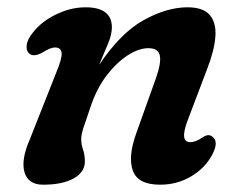

<svg xmlns="http://www.w3.org/2000/svg" viewBox="-20 -494 660 526"><path d="M62.5 -345.5Q53 -351.5 52.8 -365.2Q52.5 -379 63 -395Q86.5 -430.5 129 -452.2Q171.5 -474 214.5 -474Q286.5 -474 286.5 -419Q286.5 -399.5 276.2 -375Q266 -350.5 251.5 -316Q310 -403.5 373.5 -438.8Q437 -474 493.5 -474Q537 -474 555 -452.5Q573 -431 570 -393Q567 -355 547.5 -305L494 -164Q471.5 -104.5 501 -104.5Q515 -104.5 532.5 -116Q541 -122 548 -123.5Q555 -125 562 -119.5Q580.5 -105.5 561 -69.5Q541.5 -33 503.2 -10.5Q465 12 418.5 12Q358 12 344 -26.2Q330 -64.5 353.5 -129.5L407.5 -280.5Q422 -322 417.8 -342Q413.5 -362 386.5 -362Q360.5 -362 330 -342.5Q299.5 -323 272 -287Q244.5 -251 228 -201Q214 -160.5 208.2 -142.8Q202.5 -125 202.5 -112.5Q202.5 -99 207.5 -84.2Q212.5 -69.5 212.5 -51.5Q212.5 -22.5 181.8 -5.2Q151 12 98 12Q57.5 12 47.2 -22Q37 -56 62 -113L134 -295Q150.5 -334.5 148.8 -349.2Q147 -364 130.5 -364Q118.5 -364 97 -350.5Q74.5 -338 62.5 -345.5Z"/></svg>

Font: Fraunces 9pt SuperSoft SemiBold
Style: Italic
Weight: 600
Italic angle: -16°
Version: Version 1.000;[0bf87f6ff]